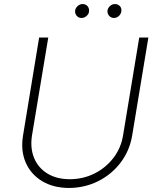

<svg xmlns="http://www.w3.org/2000/svg" viewBox="-20 -912 771 944"><path d="M664.6 -727.5H709.5L629.9 -246.1Q617.7 -171.9 573.7 -113.5Q529.8 -55.2 463.6 -21.7Q397.5 11.7 318.8 12.2Q241.2 11.7 186 -22Q130.9 -55.7 106 -113.8Q81.1 -171.9 93.3 -246.1L172.4 -727.5H217.3L137.7 -248.5Q127.4 -185.5 147.2 -136.5Q167 -87.4 212.2 -59.3Q257.3 -31.2 323.2 -30.8Q389.6 -31.2 445.3 -59.3Q501 -87.4 538.3 -136.5Q575.7 -185.5 585.4 -248.5ZM380.9 -823.7Q365.7 -823.7 356.4 -835.2Q347.2 -846.7 349.6 -861.8Q352.1 -874 362.8 -883.1Q373.5 -892.1 385.7 -892.1Q401.9 -892.1 410.9 -881.1Q419.9 -870.1 417.5 -854Q416 -842.3 405 -833Q394 -823.7 380.9 -823.7ZM540 -823.7Q525.4 -823.7 515.9 -835.2Q506.3 -846.7 508.8 -861.8Q511.2 -874 521.7 -883.1Q532.2 -892.1 544.9 -892.1Q560.5 -892.1 570.1 -881.1Q579.6 -870.1 576.2 -854Q573.7 -841.8 563.7 -832.8Q553.7 -823.7 540 -823.7Z"/></svg>

Font: Inter Tight ExtraLight
Style: Italic
Weight: 250
Italic angle: -9.39999°
Designer: Rasmus Andersson
Foundry: rsms
Version: Version 3.004